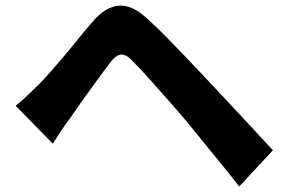

<svg xmlns="http://www.w3.org/2000/svg" viewBox="-20 -690 1040 695"><path d="M37 -307Q61 -327 80 -345Q99 -363 123 -387Q140 -404 161.5 -428.5Q183 -453 208.5 -483Q234 -513 260.5 -546Q287 -579 314 -610Q359 -664 408.5 -669.5Q458 -675 518 -618Q553 -586 588 -550Q623 -514 657 -478.5Q691 -443 721 -411Q755 -375 798 -329Q841 -283 885.5 -235Q930 -187 968 -146L846 -15Q814 -56 776.5 -102Q739 -148 703.5 -191.5Q668 -235 640 -269Q618 -295 591.5 -324.5Q565 -354 540 -382.5Q515 -411 493.5 -434Q472 -457 459 -470Q436 -494 418 -492.5Q400 -491 380 -465Q366 -447 347.5 -421.5Q329 -396 309 -368.5Q289 -341 270 -314.5Q251 -288 237 -267Q219 -243 201.5 -217Q184 -191 171 -170Z"/></svg>

Font: Noto Sans JP Thin ExtraBold
Style: Regular
Weight: 800
Version: Version 2.004-H2;hotconv 1.0.118;makeotfexe 2.5.65603